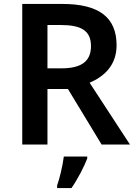

<svg xmlns="http://www.w3.org/2000/svg" viewBox="-20 -734 686 975"><path d="M296 -714H93V0H221V-282H325L496 0H640L435 -314C506 -344 572 -400 572 -504C572 -645 484 -714 296 -714ZM288 -607C393 -607 442 -578 442 -500C442 -426 398 -387 292 -387H221V-607ZM423 71V61H304C299 104 283 172 270 208V221H343C377 172 407 112 423 71Z"/></svg>

Font: Noto Sans Gurmukhi SemiBold
Style: Regular
Weight: 600
Designer: Jelle Bosma - Monotype Design Team
Foundry: Monotype Imaging Inc.
Version: Version 2.004